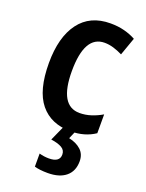

<svg xmlns="http://www.w3.org/2000/svg" viewBox="-149 -626 714 939"><g transform="rotate(20 208.5 -156.5)"><path d="M256 10Q153 10 97.5 -58Q42 -126 42 -268Q42 -403 98 -478Q154 -553 260 -553Q299 -553 332 -544.5Q365 -536 392 -521L359 -428Q335 -440 311.5 -447Q288 -454 265 -454Q161 -454 161 -269Q161 -89 266 -89Q296 -89 325.5 -98.5Q355 -108 382 -124V-26Q329 10 256 10ZM348 133Q348 184 314.5 212Q281 240 220 240Q178 240 151 232V164Q176 171 201 171Q257 171 257 131Q257 108 237 96.5Q217 85 181 80L217 0H280L261 44Q300 52 324 74Q348 96 348 133Z"/></g></svg>

Font: Noto Sans Myanmar UI Condensed SemiBold
Style: Regular
Weight: 600
Width: 3
Designer: Monotype Design Team
Foundry: Monotype Imaging Inc.
Version: Version 2.103; ttfautohint (v1.8.4.7-5d5b)